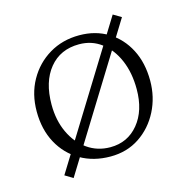

<svg xmlns="http://www.w3.org/2000/svg" viewBox="-88 -594 707 726"><g transform="rotate(-15 265.5 -230.5)"><path d="M269.5 6.8Q203.1 6.8 151.9 -22.9Q100.6 -52.7 71.8 -106Q43 -159.2 43 -229.5Q43 -297.9 73 -351.3Q103 -404.8 154.8 -435.8Q206.5 -466.8 272.5 -466.8Q335.9 -466.8 384.5 -437Q433.1 -407.2 460.4 -354.5Q487.8 -301.8 487.8 -231.9Q487.8 -167.5 460 -113Q432.1 -58.6 383.1 -25.9Q334 6.8 269.5 6.8ZM277.8 -27.3Q345.7 -27.3 387.9 -78.6Q430.2 -129.9 430.2 -213.9Q430.2 -278.3 408.9 -327.9Q387.7 -377.4 350.1 -405.8Q312.5 -434.1 263.2 -434.1Q189.5 -434.1 146.7 -381.8Q104 -329.6 104 -240.2Q104 -178.7 126.5 -130.6Q148.9 -82.5 188.2 -54.9Q227.5 -27.3 277.8 -27.3ZM112.8 49.3 81.5 30.3 415.5 -509.8 446.8 -491.2Z"/></g></svg>

Font: Lateef ExtraLight
Style: Regular
Weight: 200
Designer: SIL International
Foundry: SIL International
Version: Version 4.200